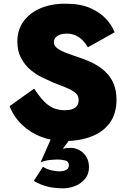

<svg xmlns="http://www.w3.org/2000/svg" viewBox="-20 -738 688 1040"><path d="M165 -258 32 -163Q54 -106 98.5 -63Q143 -20 202.5 3Q262 26 327 26Q412 26 476 1Q540 -24 575.5 -73.5Q611 -123 611 -198Q611 -243 598 -278Q585 -313 561 -339Q537 -365 504.5 -384.5Q472 -404 433 -418Q391 -433 354.5 -445.5Q318 -458 295 -473Q272 -488 272 -509Q272 -524 280.5 -534Q289 -544 304.5 -550Q320 -556 341 -556Q364 -556 385 -548Q406 -540 423.5 -523.5Q441 -507 456 -482L601 -563Q587 -600 554.5 -635.5Q522 -671 468.5 -694.5Q415 -718 334 -718Q256 -718 197.5 -692.5Q139 -667 106.5 -621Q74 -575 74 -514Q74 -460 94.5 -422.5Q115 -385 145.5 -359.5Q176 -334 209.5 -318Q243 -302 268 -291Q308 -276 339 -263Q370 -250 388 -235.5Q406 -221 406 -196Q406 -177 397.5 -165Q389 -153 372 -147Q355 -141 331 -141Q305 -141 282.5 -148Q260 -155 240.5 -169.5Q221 -184 202.5 -206.5Q184 -229 165 -258ZM289 -61 200 141Q229 130 256 128Q283 126 290 126Q313 126 333 131Q353 136 353 157Q353 175 338.5 182.5Q324 190 298 190Q284 190 258.5 184.5Q233 179 213 165L163 242Q203 265 240.5 273.5Q278 282 324 282Q356 282 388 269Q420 256 441 230.5Q462 205 462 168Q462 133 446.5 109.5Q431 86 408.5 74.5Q386 63 365 63Q352 63 341 64Q330 65 320 68L413 -57Z"/></svg>

Font: Jost ExtraBold
Style: Regular
Weight: 800
Version: Version 3.710